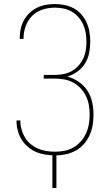

<svg xmlns="http://www.w3.org/2000/svg" viewBox="-20 -763 540 953"><path d="M240 170V8H251Q227 8 203 4Q179 0 157.5 -9.5Q136 -19 117.5 -35Q99 -51 86.5 -71.5Q74 -92 68 -115.5Q62 -139 62 -163V-165H81V-163Q81 -141 87 -120Q93 -99 104 -80.5Q115 -62 132 -48Q149 -34 168.5 -25.5Q188 -17 209.5 -13.5Q231 -10 253 -10Q277 -10 300.5 -14.5Q324 -19 344.5 -31Q365 -43 381 -61Q397 -79 407 -101Q417 -123 421 -146.5Q425 -170 425 -194Q425 -218 421 -241.5Q417 -265 406.5 -286.5Q396 -308 379.5 -325.5Q363 -343 342 -354Q321 -365 297.5 -369Q274 -373 250 -373H197V-391H250Q272 -391 293.5 -395Q315 -399 334 -409Q353 -419 368 -435.5Q383 -452 392.5 -471.5Q402 -491 405.5 -512.5Q409 -534 409 -556Q409 -577 405.5 -599Q402 -621 393 -641Q384 -661 369.5 -677.5Q355 -694 336.5 -705Q318 -716 296.5 -720.5Q275 -725 253 -725Q222 -725 192.5 -716Q163 -707 141 -685.5Q119 -664 108 -634.5Q97 -605 97 -575V-570H78V-575Q78 -598 83 -620.5Q88 -643 99 -663Q110 -683 127 -699Q144 -715 164.5 -725Q185 -735 207.5 -739Q230 -743 253 -743Q277 -743 301 -738Q325 -733 346.5 -721.5Q368 -710 384 -691.5Q400 -673 410 -650.5Q420 -628 424 -604Q428 -580 428 -556Q428 -528 422.5 -500Q417 -472 402 -448Q387 -424 364 -407.5Q341 -391 314 -383Q344 -375 370.5 -357Q397 -339 414 -313Q431 -287 437.5 -256Q444 -225 444 -194Q444 -168 440 -142.5Q436 -117 425.5 -93.5Q415 -70 398 -50Q381 -30 358.5 -17Q336 -4 310.5 2Q285 8 260 8V170Z"/></svg>

Font: Iosevka Thin
Style: Regular
Weight: 100
Monospace: yes
Designer: Belleve Invis
Foundry: Belleve Invis
Version: Version 32.5.0; ttfautohint (v1.8.4)